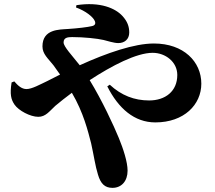

<svg xmlns="http://www.w3.org/2000/svg" viewBox="-20 -832 1040 927"><path d="M49 -439 36 -434C27 -377 33 -352 50 -327C70 -298 126 -268 165 -268C200 -268 218 -294 247 -321C270 -340 297 -362 327 -384C383 -289 405 -198 420 -140C433 -82 440 -30 453 11C466 55 486 75 523 75C567 75 596 42 596 -8C596 -50 575 -114 554 -165C529 -226 473 -347 413 -445C520 -515 639 -577 717 -577C779 -577 836 -533 836 -470C836 -391 778 -347 700 -347C629 -347 566 -371 510 -423L498 -415C552 -308 629 -241 730 -241C869 -241 952 -327 952 -428C952 -534 867 -622 723 -622C629 -622 497 -577 365 -517C328 -564 287 -607 287 -627C287 -650 306 -653 328 -653C385 -653 450 -646 480 -639C497 -635 530 -624 551 -624C581 -624 604 -642 604 -675C604 -704 595 -729 571 -755C538 -791 466 -825 349 -807L347 -796C394 -779 430 -750 438 -730C443 -717 438 -709 424 -706C404 -701 354 -695 307 -692C267 -689 185 -692 185 -608C185 -571 212 -550 238 -517L270 -472L209 -441C173 -424 134 -402 108 -402C85 -402 67 -418 49 -439Z"/></svg>

Font: Noto Serif CJK SC Black
Style: Regular
Weight: 900
Designer: Ryoko NISHIZUKA 西塚涼子 (kana & ideographs); Frank Grießhammer (Latin, Greek & Cyrillic); Wenlong ZHANG 张文龙 (bopomofo); San
Foundry: Adobe
Version: Version 2.001;hotconv 1.1.0;makeotfexe 2.6.0